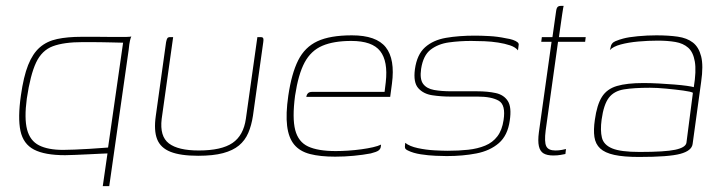

<svg xmlns="http://www.w3.org/2000/svg" viewBox="-20 -525 2456 652"><path d="M329 107 345 -4Q339 -4 321 -3Q303 -2 280 -1Q257 0 235 1Q213 2 201 2Q132 2 95.5 -17Q59 -36 49.5 -80.5Q40 -125 51 -201Q60 -265 75.5 -304Q91 -343 115 -364Q139 -385 174 -392.5Q209 -400 257 -400Q283 -400 311 -400Q339 -400 364.5 -399.5Q390 -399 406.5 -399.5Q423 -400 426 -401Q424 -398 421.5 -387.5Q419 -377 417 -356L351 107ZM194 -16Q209 -16 233.5 -17Q258 -18 283 -19.5Q308 -21 326 -22.5Q344 -24 347 -24L398 -380Q387 -380 357 -381Q327 -382 261 -382Q197 -382 159.5 -368Q122 -354 102.5 -312.5Q83 -271 71 -190Q62 -123 72 -85Q82 -47 112.5 -31.5Q143 -16 194 -16Z M568 -399 529 -121Q522 -62 553.5 -38Q585 -14 655 -14Q732 -14 769.5 -39.5Q807 -65 815 -122L854 -399Q855 -399 856.5 -399Q858 -399 859 -399Q860 -399 861.5 -399Q863 -399 864 -399Q870 -399 872 -397.5Q874 -396 874.5 -392.5Q875 -389 874 -382L839 -132Q834 -99 823 -73.5Q812 -48 791.5 -31Q771 -14 737.5 -5Q704 4 653 4Q593 4 559 -9.5Q525 -23 513.5 -52.5Q502 -82 509 -131L544 -382Q546 -392 548.5 -395.5Q551 -399 558 -399Q561 -399 563 -399Q565 -399 568 -399Z M1118 7Q1067 7 1032.5 -2Q998 -11 979 -34Q960 -57 955 -97.5Q950 -138 959 -200Q970 -275 992.5 -320Q1015 -365 1058 -385Q1101 -405 1175 -405Q1258 -405 1290 -364.5Q1322 -324 1311 -241L1305 -196H1020Q1021 -203 1025.5 -208Q1030 -213 1040 -213H1286L1290 -246Q1298 -317 1271 -351.5Q1244 -386 1173 -386Q1113 -386 1074.5 -369.5Q1036 -353 1014.5 -313Q993 -273 982 -200Q972 -124 982.5 -83.5Q993 -43 1026.5 -27.5Q1060 -12 1120 -12Q1140 -12 1162.5 -13.5Q1185 -15 1207 -18Q1229 -21 1246.5 -25Q1264 -29 1274 -34L1273 -26Q1272 -19 1265.5 -14Q1259 -9 1239 -4Q1213 1 1181.5 4Q1150 7 1118 7Z M1497 5Q1484 5 1459.5 4Q1435 3 1409 -1Q1383 -5 1365 -14Q1359 -17 1357 -19.5Q1355 -22 1355 -27Q1355 -32 1356 -40Q1371 -28 1399 -22Q1427 -16 1455.5 -14.5Q1484 -13 1500 -13Q1538 -13 1570 -16.5Q1602 -20 1627.5 -30.5Q1653 -41 1669 -62Q1685 -83 1690 -117Q1698 -169 1673.5 -183Q1649 -197 1602 -197H1509Q1478 -197 1448 -201.5Q1418 -206 1400.5 -225.5Q1383 -245 1389 -290Q1396 -340 1423.5 -364.5Q1451 -389 1494.5 -396.5Q1538 -404 1593 -404Q1613 -404 1641.5 -402.5Q1670 -401 1698 -395Q1712 -393 1722 -389.5Q1732 -386 1737.5 -381.5Q1743 -377 1741 -370L1739 -354Q1730 -365 1712 -371Q1694 -377 1671.5 -380.5Q1649 -384 1625 -385Q1601 -386 1580 -386Q1541 -386 1504.5 -381Q1468 -376 1442.5 -356.5Q1417 -337 1410 -291Q1405 -256 1417 -240Q1429 -224 1454 -219.5Q1479 -215 1512 -215H1600Q1636 -215 1663.5 -209Q1691 -203 1704.5 -182Q1718 -161 1711 -115Q1704 -65 1674 -39Q1644 -13 1598 -4Q1552 5 1497 5Z M1859 3Q1838 3 1826 -4Q1814 -11 1810 -28.5Q1806 -46 1810 -76L1853 -383H1818L1820 -399H1856L1868 -484Q1869 -493 1871 -497.5Q1873 -502 1876.5 -503.5Q1880 -505 1884 -505H1894Q1894 -505 1892.5 -498Q1891 -491 1889 -476L1878 -399H1969L1967 -383H1875L1833 -82Q1828 -43 1835 -28.5Q1842 -14 1866 -14Q1878 -14 1888 -16Q1898 -18 1902 -19L1900 -2Q1895 -1 1884 1Q1873 3 1859 3Z M2150 8Q2098 8 2066 1Q2034 -6 2018 -21Q2002 -36 1998.5 -60Q1995 -84 2000 -118Q2007 -169 2024 -196Q2041 -223 2075 -233Q2109 -243 2165 -243Q2190 -243 2217.5 -241.5Q2245 -240 2270 -238Q2295 -236 2312.5 -233.5Q2330 -231 2336 -229Q2345 -284 2339.5 -316Q2334 -348 2317 -363Q2300 -378 2273.5 -382.5Q2247 -387 2214 -387Q2181 -387 2147.5 -384Q2114 -381 2088 -374Q2062 -367 2051 -355L2053 -362Q2055 -379 2069.5 -385Q2084 -391 2096 -394Q2114 -399 2146 -402Q2178 -405 2209 -405Q2250 -405 2281.5 -400.5Q2313 -396 2333 -380.5Q2353 -365 2361 -333.5Q2369 -302 2361 -247L2332 -36Q2329 -13 2290 -2.5Q2251 8 2150 8ZM2152 -9Q2238 -9 2273 -16.5Q2308 -24 2311 -40L2333 -210Q2326 -214 2300 -217.5Q2274 -221 2242.5 -224Q2211 -227 2187 -227Q2133 -227 2099 -221.5Q2065 -216 2047.5 -193Q2030 -170 2023 -119Q2018 -82 2024 -57.5Q2030 -33 2059 -21Q2088 -9 2152 -9Z"/></svg>

Font: Genos Thin Thin
Style: Italic
Weight: 250
Italic angle: -8°
Version: Version 1.010